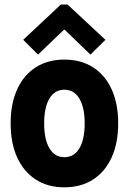

<svg xmlns="http://www.w3.org/2000/svg" viewBox="-20 -800 556 828"><path d="M257.3 7.8Q186 7.8 134 -25.9Q82 -59.6 54 -121.3Q25.9 -183.1 25.9 -268.1Q25.9 -353 54 -414.6Q82 -476.1 134 -509.5Q186 -543 257.3 -543Q329.6 -543 381.6 -509.5Q433.6 -476.1 461.7 -414.3Q489.7 -352.5 489.7 -268.1Q489.7 -183.6 461.7 -121.6Q433.6 -59.6 381.6 -25.9Q329.6 7.8 257.3 7.8ZM257.3 -122.1Q299.8 -122.1 322.5 -160.6Q345.2 -199.2 345.2 -268.1Q345.2 -335.9 322.5 -374.5Q299.8 -413.1 257.3 -413.1Q215.8 -413.1 193.1 -374.8Q170.4 -336.4 170.4 -268.1Q170.4 -199.2 193.1 -160.6Q215.8 -122.1 257.3 -122.1ZM144 -564.5 80.1 -628.4 242.2 -780.3H271.5L434.6 -628.4L370.1 -564.5L258.8 -671.9H255.9Z"/></svg>

Font: Reddit Sans Condensed ExtraBold
Style: Regular
Weight: 800
Designer: Stephen Hutchings
Foundry: Reddit
Version: Version 1.014